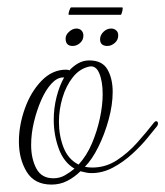

<svg xmlns="http://www.w3.org/2000/svg" viewBox="-20 -485 446 518"><path d="M119 13Q73 13 52 -21.5Q31 -56 31 -103Q31 -147 47 -192Q63 -237 92 -267Q121 -297 158 -297Q165 -297 167 -295Q178 -307 191.5 -314.5Q205 -322 221 -322Q256 -322 270 -297.5Q284 -273 284 -237Q284 -202 273 -162Q262 -122 245 -88Q228 -54 209 -35Q214 -34 219 -33.5Q224 -33 229 -33Q265 -33 295 -52.5Q325 -72 350 -100Q375 -128 396 -155Q399 -158 401 -158Q405 -158 406 -154Q407 -150 404 -145Q395 -134 378 -113Q361 -92 337 -70Q313 -48 285 -33Q257 -18 227 -18Q219 -18 212 -19.5Q205 -21 197 -23Q181 -7 161.5 3Q142 13 119 13ZM192 -41Q214 -65 228 -98Q242 -131 249.5 -166Q257 -201 257 -231Q257 -266 247.5 -288Q238 -310 219 -305Q194 -299 176 -276Q158 -253 148.5 -221Q139 -189 139 -156Q139 -119 151.5 -87Q164 -55 192 -41ZM124 -4Q141 -4 155 -12Q169 -20 181 -30Q152 -47 138.5 -84Q125 -121 125 -162Q125 -193 132.5 -223Q140 -253 153 -276H150Q134 -276 118.5 -259Q103 -242 91 -214.5Q79 -187 71.5 -155.5Q64 -124 64 -94Q64 -57 78 -30.5Q92 -4 124 -4ZM270 -361Q250 -361 250 -379Q250 -390 259 -399Q268 -408 280 -408Q288 -408 293.5 -403Q299 -398 299 -390Q299 -377 289.5 -369Q280 -361 270 -361ZM176 -361Q157 -361 157 -381Q157 -391 166.5 -399.5Q176 -408 186 -408Q195 -408 200 -402.5Q205 -397 205 -389Q205 -377 196 -369Q187 -361 176 -361ZM166 -445Q165 -444 165 -447Q165 -451 167.5 -458Q170 -465 172 -465H310Q311 -465 311 -462Q311 -458 309 -451.5Q307 -445 306 -445Z"/></svg>

Font: Gwendolyn
Style: Regular
Weight: 400
Designer: Robert E. Leuschke
Foundry: Robert E. Leuschke
Version: Version 1.010; ttfautohint (v1.8.3)